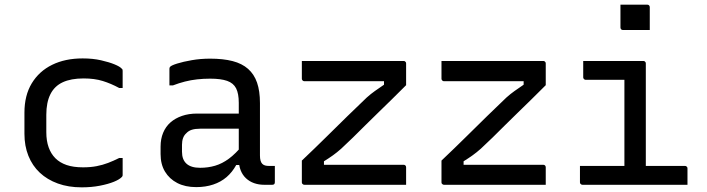

<svg xmlns="http://www.w3.org/2000/svg" viewBox="-20 -794 3040 825"><path d="M335 -543Q379 -543 414 -535Q449 -527 472 -517.5Q495 -508 502 -500Q506 -497 506.5 -494.5Q507 -492 507 -489Q507 -471 507 -453Q507 -435 507 -416H492Q457 -435 421.5 -446Q386 -457 339 -457Q285 -457 249.5 -440.5Q214 -424 196.5 -389Q179 -354 179 -301V-226Q179 -189 189 -161Q199 -133 218 -114Q237 -95 266 -85Q295 -75 337 -75Q369 -75 395 -80Q421 -85 444.5 -94Q468 -103 492 -115H507Q507 -97 507 -78.5Q507 -60 507 -42Q507 -40 506.5 -38Q506 -36 504 -34Q494 -23 469.5 -13Q445 -3 409 4Q373 11 331 11Q274 11 228.5 -5.5Q183 -22 151 -52Q119 -82 102 -124.5Q85 -167 85 -219V-310Q85 -384 116.5 -436Q148 -488 204 -515.5Q260 -543 335 -543Z M1097 -351Q1097 -323 1097 -295Q1097 -267 1097 -238.5Q1097 -210 1097 -182Q1097 -154 1097 -126Q1097 -113 1099.5 -104Q1102 -95 1107 -90Q1112 -85 1119 -83Q1126 -81 1136 -81Q1138 -81 1140.5 -81Q1143 -81 1146 -81H1161Q1161 -63 1161 -46Q1161 -29 1161 -11Q1161 -5 1158 -2.5Q1155 0 1150 0Q1145 0 1134.5 0Q1124 0 1115 0Q1092 0 1072 -7Q1052 -14 1037 -28Q1022 -42 1014 -62.5Q1006 -83 1006 -111Q1006 -146 1006 -183.5Q1006 -221 1006 -256Q1006 -272 1006 -288Q1006 -304 1006 -320Q1006 -336 1006 -352Q1006 -392 994.5 -414.5Q983 -437 956 -446.5Q929 -456 883 -456Q854 -456 827 -453Q800 -450 774.5 -443.5Q749 -437 723 -427H708Q708 -445 708 -463Q708 -481 708 -499Q708 -502 709 -504Q710 -506 711 -507Q716 -513 741.5 -521Q767 -529 804.5 -535.5Q842 -542 883 -542Q939 -542 979.5 -531.5Q1020 -521 1046 -498Q1072 -475 1084.5 -439Q1097 -403 1097 -351ZM762 -142Q762 -108 781.5 -90.5Q801 -73 840 -73Q874 -73 904.5 -82Q935 -91 964 -112.5Q993 -134 1024 -172V-85H995Q978 -54 953.5 -33Q929 -12 896 -1Q863 10 823 10Q776 10 742 -7.5Q708 -25 689 -56.5Q670 -88 670 -132V-164Q670 -197 681 -223.5Q692 -250 712.5 -268Q733 -286 762 -296Q791 -306 827 -306Q862 -306 894.5 -306Q927 -306 959 -306Q991 -306 1024 -306Q1033 -306 1036.5 -295.5Q1040 -285 1041 -270Q1042 -255 1042 -241Q1005 -241 973.5 -241Q942 -241 910 -241Q878 -241 840 -241Q819 -241 804.5 -236.5Q790 -232 780 -221Q771 -213 766.5 -200.5Q762 -188 762 -172Z M1277 -532H1714Q1718 -532 1720 -530.5Q1722 -529 1723.5 -527Q1725 -525 1725 -521V-428Q1692 -395 1661.5 -365Q1631 -335 1602.5 -307.5Q1574 -280 1548 -254Q1522 -228 1496.5 -203Q1471 -178 1446 -155Q1428 -139 1410.5 -126.5Q1393 -114 1372 -101V-86Q1400 -86 1428 -86Q1456 -86 1484 -86H1714Q1719 -86 1722 -83Q1725 -80 1725 -75Q1725 -57 1725 -38Q1725 -19 1725 0H1288Q1285 0 1282.5 -1.5Q1280 -3 1278.5 -5Q1277 -7 1277 -11V-104Q1334 -158 1382 -205.5Q1430 -253 1473 -295Q1516 -337 1556 -375Q1574 -391 1591 -403Q1608 -415 1630 -430V-445Q1601 -445 1572 -445Q1543 -445 1514 -445H1288Q1285 -445 1282.5 -446.5Q1280 -448 1278.5 -450.5Q1277 -453 1277 -456Q1277 -475 1277 -494Q1277 -513 1277 -532Z M1877 -532H2314Q2318 -532 2320 -530.5Q2322 -529 2323.5 -527Q2325 -525 2325 -521V-428Q2292 -395 2261.5 -365Q2231 -335 2202.5 -307.5Q2174 -280 2148 -254Q2122 -228 2096.5 -203Q2071 -178 2046 -155Q2028 -139 2010.5 -126.5Q1993 -114 1972 -101V-86Q2000 -86 2028 -86Q2056 -86 2084 -86H2314Q2319 -86 2322 -83Q2325 -80 2325 -75Q2325 -57 2325 -38Q2325 -19 2325 0H1888Q1885 0 1882.5 -1.5Q1880 -3 1878.5 -5Q1877 -7 1877 -11V-104Q1934 -158 1982 -205.5Q2030 -253 2073 -295Q2116 -337 2156 -375Q2174 -391 2191 -403Q2208 -415 2230 -430V-445Q2201 -445 2172 -445Q2143 -445 2114 -445H1888Q1885 -445 1882.5 -446.5Q1880 -448 1878.5 -450.5Q1877 -453 1877 -456Q1877 -475 1877 -494Q1877 -513 1877 -532Z M2663 -56V-96Q2663 -117 2663 -138.5Q2663 -160 2663 -181Q2663 -208 2663 -235Q2663 -262 2663 -289Q2663 -316 2663 -343Q2663 -370 2663 -397Q2663 -424 2663 -451H2648Q2623 -451 2598 -451Q2573 -451 2548 -451Q2523 -451 2497 -451Q2494 -451 2491.5 -452.5Q2489 -454 2487.5 -456.5Q2486 -459 2486 -462Q2486 -480 2486 -497Q2486 -514 2486 -532Q2529 -532 2572 -532Q2615 -532 2658 -532Q2701 -532 2744 -532Q2748 -532 2750 -530.5Q2752 -529 2753.5 -527Q2755 -525 2755 -521Q2755 -473 2755 -425.5Q2755 -378 2755 -331Q2755 -284 2755 -237.5Q2755 -191 2755 -145.5Q2755 -100 2755 -56ZM2472 -81H2923Q2927 -81 2929 -79.5Q2931 -78 2932.5 -76Q2934 -74 2934 -70Q2934 -58 2934 -46.5Q2934 -35 2934 -23.5Q2934 -12 2934 0H2483Q2480 0 2477.5 -1.5Q2475 -3 2473.5 -5Q2472 -7 2472 -11Q2472 -23 2472 -34.5Q2472 -46 2472 -57.5Q2472 -69 2472 -81ZM2646 -774Q2660 -774 2674.5 -774Q2689 -774 2703.5 -774Q2718 -774 2732.5 -774Q2747 -774 2761 -774Q2766 -774 2769 -771Q2772 -768 2772 -763V-665Q2758 -665 2743.5 -665Q2729 -665 2714.5 -665Q2700 -665 2685.5 -665Q2671 -665 2657 -665Q2652 -665 2649 -668Q2646 -671 2646 -676Z"/></svg>

Font: Recursive Monospace
Style: Regular
Weight: 400
Version: Version 1.047